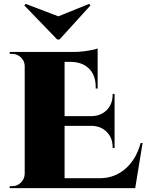

<svg xmlns="http://www.w3.org/2000/svg" viewBox="-20 -967 753 987"><path d="M286 -764 445 -939 438 -947 280 -883 112 -947 105 -939 274 -764ZM703 -232H713L675 0H30V-10H43Q69 -10 87.5 -28.5Q106 -47 107 -73V-627Q107 -638 103.5 -647.5Q100 -657 94 -664.5Q88 -672 80 -678Q72 -684 62.5 -687Q53 -690 43 -690H30V-700H363Q383 -700 408 -703Q433 -706 453 -710Q473 -714 482 -718V-512H472V-520Q472 -579 439 -613Q406 -647 347 -649H312V-370H451Q499 -371 529 -401.5Q559 -432 559 -480V-484H569V-206H559V-211Q559 -258 529 -288.5Q499 -319 452 -320H312V-51H495Q568 -51 624 -99Q680 -147 703 -232Z"/></svg>

Font: Cinzel Decorative Black
Style: Regular
Weight: 900
Designer: Natanael Gama
Version: Version 1.001;PS 001.001;hotconv 1.0.56;makeotf.lib2.0.21325